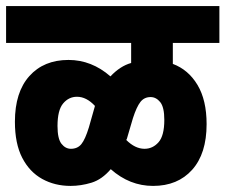

<svg xmlns="http://www.w3.org/2000/svg" viewBox="-20 -642 741 631"><path d="M0 -501V-622H701V-501H548V-432Q599 -413 629 -363Q659 -313 659 -234Q659 -137 611.5 -84Q564 -31 483 -31Q406 -31 344 -86Q315 -52 280.5 -41.5Q246 -31 212 -31Q160 -31 118.5 -54Q77 -77 53 -123.5Q29 -170 29 -242Q29 -339 76.5 -392Q124 -445 205 -445Q281 -445 343 -391Q359 -408 376 -419Q393 -430 411 -435V-501ZM169 -228Q169 -186 182 -169.5Q195 -153 213 -153Q235 -153 247.5 -168.5Q260 -184 272 -223L291 -290L292 -294Q264 -324 233 -324Q206 -324 187.5 -302Q169 -280 169 -228ZM397 -186Q396 -184 395 -182Q424 -153 455 -153Q482 -153 501 -174.5Q520 -196 520 -248Q520 -290 506.5 -306.5Q493 -323 475 -323Q454 -323 441.5 -307Q429 -291 417 -254Z"/></svg>

Font: Noto Sans Condensed ExtraBold
Style: Italic
Weight: 800
Width: 3
Italic angle: -12°
Designer: Monotype Design Team
Foundry: Monotype Imaging Inc.
Version: Version 2.013; ttfautohint (v1.8.4.7-5d5b)